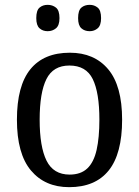

<svg xmlns="http://www.w3.org/2000/svg" viewBox="-20 -764 576 794"><path d="M266 10Q166 10 108 -59Q50 -128 50 -269Q50 -409 105.5 -477.5Q161 -546 269 -546Q370 -546 427.5 -477.5Q485 -409 485 -269Q485 -128 429.5 -59Q374 10 266 10ZM268 -42Q314 -42 341 -67.5Q368 -93 379.5 -144Q391 -195 391 -269Q391 -381 363.5 -437Q336 -493 267 -493Q200 -493 172 -437Q144 -381 144 -269Q144 -157 172.5 -99.5Q201 -42 268 -42ZM351 -635Q330 -635 316.5 -647Q303 -659 303 -689Q303 -721 316.5 -732.5Q330 -744 351 -744Q370 -744 384 -732.5Q398 -721 398 -689Q398 -659 384 -647Q370 -635 351 -635ZM177 -635Q157 -635 143.5 -647Q130 -659 130 -689Q130 -721 143.5 -732.5Q157 -744 177 -744Q197 -744 211.5 -732.5Q226 -721 226 -689Q226 -659 211.5 -647Q197 -635 177 -635Z"/></svg>

Font: Noto Serif Thai SemiCondensed
Style: Regular
Weight: 400
Width: 4
Designer: Monotype Design Team
Foundry: Monotype Imaging Inc.
Version: Version 2.002